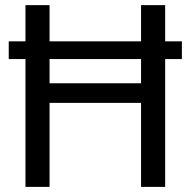

<svg xmlns="http://www.w3.org/2000/svg" viewBox="-20 -731 740 751"><path d="M626 -569.3H691.4V-500H626V0H531.7V-328.6H173.8V0H79.6V-500H14.2V-569.3H79.6V-710.9H173.8V-569.3H531.7V-710.9H626ZM173.8 -405.3H531.7V-500H173.8Z"/></svg>

Font: Roboto-ThirdPerson-AD3FC
Style: ThirdPerson-AD3FC
Weight: 400
Designer: Google
Version: Version 2.137; 2017